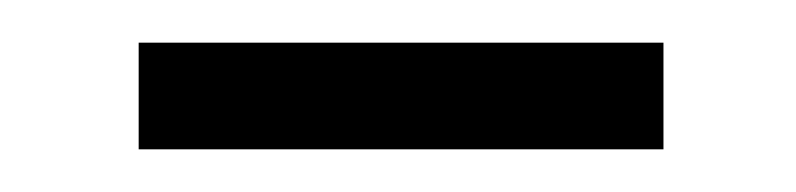

<svg xmlns="http://www.w3.org/2000/svg" viewBox="-20 -321 373 90"><path d="M45 -251V-301H291V-251Z"/></svg>

Font: Noto Sans JP Thin Light
Style: Regular
Weight: 300
Version: Version 2.004-H2;hotconv 1.0.118;makeotfexe 2.5.65603